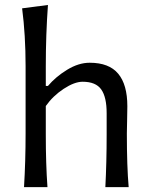

<svg xmlns="http://www.w3.org/2000/svg" viewBox="-20 -764 612 784"><path d="M173.8 0H78.1Q84.5 -106.4 84.5 -219.2V-493.7Q84.5 -621.1 70.3 -730L175.8 -743.7Q167 -622.1 167 -493.7V-413.1H175.8Q207 -450.2 253.9 -479Q300.8 -507.8 346.2 -507.8Q425.3 -507.8 462.6 -463.1Q500 -418.5 500 -330.1Q500 -306.6 499 -269.5Q498 -232.4 498 -219.2Q498 -85 505.4 0H410.2Q415.5 -101.6 415.5 -215.3V-301.8Q415.5 -367.7 393.3 -398.9Q371.1 -430.2 317.4 -430.2Q284.2 -430.2 240.2 -401.4Q196.3 -372.6 167 -331.1V-215.3Q167 -93.8 173.8 0Z"/></svg>

Font: Commissioner Flair
Style: Regular
Weight: 400
Designer: Kostas Bartsokas
Foundry: Kostas Bartsokas
Version: Version 1.000